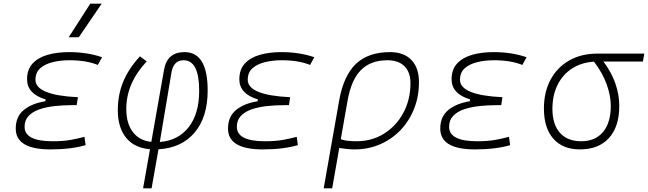

<svg xmlns="http://www.w3.org/2000/svg" viewBox="-20 -815 3577 1060"><path d="M258.3 9.8Q66.9 9.8 66.9 -105Q66.9 -171.9 112.1 -208.3Q157.2 -244.6 230 -255.9L231.9 -266.1Q129.4 -296.9 129.4 -377Q129.4 -431.6 160.2 -464.6Q190.9 -497.6 243.4 -512.5Q295.9 -527.3 360.8 -527.3Q461.9 -527.3 543.5 -499L520 -456.5Q456.1 -482.4 363.8 -482.4Q314 -482.4 271 -471.9Q228 -461.4 201.9 -438Q175.8 -414.6 175.8 -374.5Q175.8 -289.6 410.2 -278.3L403.3 -234.4H375.5Q327.1 -234.4 280.8 -229.2Q234.4 -224.1 197 -211.2Q159.7 -198.2 137.7 -174.8Q115.7 -151.4 115.7 -115.2Q115.7 -35.2 270 -35.2Q330.6 -35.2 372.1 -43Q413.6 -50.8 446.3 -59.6L452.6 -13.7Q372.6 9.8 258.3 9.8ZM359.4 -609.4 478.5 -794.9H541.5L415 -609.4Z M816.9 224.6H770L808.1 8.8Q722.2 2 676.3 -54.4Q630.4 -110.8 630.4 -207Q630.4 -291.5 660.2 -363.8Q689.9 -436 752.4 -503.9L790 -476.1Q677.2 -356 677.2 -213.4Q677.2 -133.8 713.4 -86.2Q749.5 -38.6 815.4 -31.7L885.7 -430.2Q902.8 -527.3 999 -527.3Q1126.5 -527.3 1126.5 -315.4Q1126.5 -168.9 1054.9 -83.7Q983.4 1.5 855 9.3ZM862.3 -31.2Q964.4 -39.1 1022 -113.3Q1079.6 -187.5 1079.6 -314Q1079.6 -482.4 993.7 -482.4Q938 -482.4 926.8 -415.5Z M1430.2 9.8Q1238.8 9.8 1238.8 -105Q1238.8 -171.9 1283.9 -208.3Q1329.1 -244.6 1401.9 -255.9L1403.8 -266.1Q1301.3 -296.9 1301.3 -377Q1301.3 -431.6 1332 -464.6Q1362.8 -497.6 1415.3 -512.5Q1467.8 -527.3 1532.7 -527.3Q1633.8 -527.3 1715.3 -499L1691.9 -456.5Q1627.9 -482.4 1535.6 -482.4Q1485.8 -482.4 1442.9 -471.9Q1399.9 -461.4 1373.8 -438Q1347.7 -414.6 1347.7 -374.5Q1347.7 -289.6 1582 -278.3L1575.2 -234.4H1547.4Q1499 -234.4 1452.6 -229.2Q1406.2 -224.1 1368.9 -211.2Q1331.5 -198.2 1309.6 -174.8Q1287.6 -151.4 1287.6 -115.2Q1287.6 -35.2 1441.9 -35.2Q1502.4 -35.2 1543.9 -43Q1585.4 -50.8 1618.2 -59.6L1624.5 -13.7Q1544.4 9.8 1430.2 9.8Z M2133.8 -527.3Q2209.5 -527.3 2251.2 -484.1Q2293 -440.9 2293 -361.3Q2293 -282.2 2266.1 -214.6Q2239.3 -147 2191.2 -96.7Q2143.1 -46.4 2078.4 -18.3Q2013.7 9.8 1937.5 9.8Q1916 9.8 1895.3 7.6Q1874.5 5.4 1853 2L1814 224.6H1767.1L1852.5 -260.3Q1877 -397.5 1945.1 -462.4Q2013.2 -527.3 2133.8 -527.3ZM1861.3 -46.4Q1889.6 -35.2 1948.2 -35.2Q2033.2 -35.2 2100.6 -77.4Q2168 -119.6 2207 -192.4Q2246.1 -265.1 2246.1 -356.4Q2246.1 -416.5 2212.9 -449.5Q2179.7 -482.4 2119.1 -482.4Q2026.4 -482.4 1972.7 -428.2Q1918.9 -374 1898.9 -259.3Z M2602.1 9.8Q2410.6 9.8 2410.6 -105Q2410.6 -171.9 2455.8 -208.3Q2501 -244.6 2573.7 -255.9L2575.7 -266.1Q2473.1 -296.9 2473.1 -377Q2473.1 -431.6 2503.9 -464.6Q2534.7 -497.6 2587.2 -512.5Q2639.6 -527.3 2704.6 -527.3Q2805.7 -527.3 2887.2 -499L2863.8 -456.5Q2799.8 -482.4 2707.5 -482.4Q2657.7 -482.4 2614.7 -471.9Q2571.8 -461.4 2545.7 -438Q2519.5 -414.6 2519.5 -374.5Q2519.5 -289.6 2753.9 -278.3L2747.1 -234.4H2719.2Q2670.9 -234.4 2624.5 -229.2Q2578.1 -224.1 2540.8 -211.2Q2503.4 -198.2 2481.4 -174.8Q2459.5 -151.4 2459.5 -115.2Q2459.5 -35.2 2613.8 -35.2Q2674.3 -35.2 2715.8 -43Q2757.3 -50.8 2790 -59.6L2796.4 -13.7Q2716.3 9.8 2602.1 9.8Z M3181.2 9.8Q3086.9 9.8 3034.9 -49.3Q2982.9 -108.4 2982.9 -215.8Q2982.9 -307.1 3019.5 -375.2Q3056.2 -443.4 3122.6 -481.2Q3189 -519 3277.8 -519H3537.1L3529.3 -475.1H3311.5Q3356 -416 3377.4 -354Q3398.9 -292 3398.9 -230.5Q3398.9 -115.7 3342 -53Q3285.2 9.8 3181.2 9.8ZM3259.3 -474.6Q3189.9 -470.2 3138.2 -436.8Q3086.4 -403.3 3058.1 -346.2Q3029.8 -289.1 3029.8 -213.9Q3029.8 -128.4 3071.3 -81.8Q3112.8 -35.2 3188.5 -35.2Q3266.6 -35.2 3309.3 -86.4Q3352.1 -137.7 3352.1 -230.5Q3352.1 -285.6 3329.6 -348.9Q3307.1 -412.1 3259.3 -474.6Z"/></svg>

Font: CaskaydiaCove NF ExtraLight
Style: Italic
Weight: 200
Italic angle: -10°
Designer: Aaron Bell
Foundry: Saja Typeworks
Version: Version 2111.001; VTT 6.35;Nerd Fonts 3.2.1